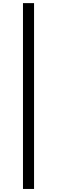

<svg xmlns="http://www.w3.org/2000/svg" viewBox="-20 -982 367 1236"><path d="M199.2 -961.9V234.4H127.9V-961.9Z"/></svg>

Font: GitLab Sans
Style: Regular
Weight: 400
Designer: Rasmus Andersson
Foundry: Modifications by GitLab B.V., manufactured by rsms
Version: Version 4.000;git-c8fb6b7